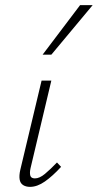

<svg xmlns="http://www.w3.org/2000/svg" viewBox="-20 -724 381 748"><path d="M97 4Q81 4 70 -3Q59 -10 56.5 -25Q54 -40 59 -62L142 -410H180L99 -69Q95 -51 98 -40Q101 -29 116 -29Q134 -29 155 -46.5Q176 -64 202 -91L218 -74Q185 -38 155 -17Q125 4 97 4ZM146 -511 292 -704H341L180 -511Z"/></svg>

Font: Ysabeau ExtraLight
Style: Italic
Weight: 250
Italic angle: -12°
Version: Version 2.000;gftools[0.9.27.dev2+g8671c4b]